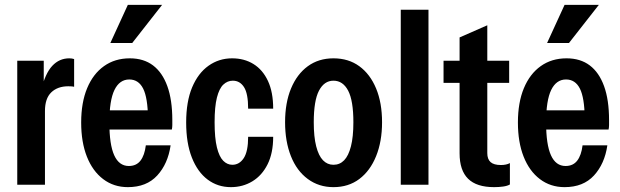

<svg xmlns="http://www.w3.org/2000/svg" viewBox="-20 -760 2552 790"><path d="M51 0V-510H160V-391H165V0ZM165 -303 149 -388Q166 -458 195 -489Q224 -520 265 -520Q276 -520 285 -517V-403Q282 -404 276 -404.5Q270 -405 261 -405Q217 -405 191 -380Q165 -355 165 -303Z M506 10Q448 10 404.5 -23Q361 -56 337.5 -115.5Q314 -175 314 -256Q314 -338 338.5 -397Q363 -456 408 -488Q453 -520 514 -520Q571 -520 609.5 -491Q648 -462 668.5 -405.5Q689 -349 689 -266Q689 -255 689 -245.5Q689 -236 687 -227H385V-306H617L589 -272Q588 -358 569 -395.5Q550 -433 512 -433Q472 -433 451 -390Q430 -347 430 -256Q430 -165 450 -121Q470 -77 510 -77Q541 -77 558 -99Q575 -121 580 -162H682Q671 -86 627 -38Q583 10 506 10ZM524 -583H434L506 -740H647Z M930 10Q876 10 834.5 -21Q793 -52 769.5 -111.5Q746 -171 746 -256Q746 -342 770.5 -400.5Q795 -459 838 -489.5Q881 -520 935 -520Q985 -520 1023 -496.5Q1061 -473 1082.5 -427Q1104 -381 1104 -313H1001Q1001 -375 984 -401.5Q967 -428 938 -428Q916 -428 899 -412Q882 -396 872.5 -358.5Q863 -321 863 -257Q863 -192 872.5 -153.5Q882 -115 898.5 -98.5Q915 -82 936 -82Q965 -82 983 -109.5Q1001 -137 1001 -197H1104Q1104 -130 1081 -84Q1058 -38 1018.5 -14Q979 10 930 10Z M1352 10Q1292 10 1246.5 -23.5Q1201 -57 1177 -117.5Q1153 -178 1153 -257Q1153 -337 1177.5 -396Q1202 -455 1246.5 -487.5Q1291 -520 1352 -520Q1414 -520 1458.5 -487.5Q1503 -455 1527.5 -396Q1552 -337 1552 -257Q1552 -178 1527.5 -117.5Q1503 -57 1458.5 -23.5Q1414 10 1352 10ZM1352 -82Q1378 -82 1396 -100.5Q1414 -119 1424 -158Q1434 -197 1434 -257Q1434 -346 1412.5 -387Q1391 -428 1352 -428Q1314 -428 1292.5 -387Q1271 -346 1271 -257Q1271 -197 1281 -158Q1291 -119 1309 -100.5Q1327 -82 1352 -82Z M1629 0V-720H1743V0Z M2013 10Q1941 10 1906 -24.5Q1871 -59 1871 -129V-606L1985 -656V-130Q1985 -105 1998.5 -93Q2012 -81 2041 -81Q2052 -81 2061.5 -83Q2071 -85 2078 -89V-1Q2068 5 2050.5 7.5Q2033 10 2013 10ZM1805 -419V-510H2075V-419Z M2303 10Q2245 10 2201.5 -23Q2158 -56 2134.5 -115.5Q2111 -175 2111 -256Q2111 -338 2135.5 -397Q2160 -456 2205 -488Q2250 -520 2311 -520Q2368 -520 2406.5 -491Q2445 -462 2465.5 -405.5Q2486 -349 2486 -266Q2486 -255 2486 -245.5Q2486 -236 2484 -227H2182V-306H2414L2386 -272Q2385 -358 2366 -395.5Q2347 -433 2309 -433Q2269 -433 2248 -390Q2227 -347 2227 -256Q2227 -165 2247 -121Q2267 -77 2307 -77Q2338 -77 2355 -99Q2372 -121 2377 -162H2479Q2468 -86 2424 -38Q2380 10 2303 10ZM2321 -583H2231L2303 -740H2444Z"/></svg>

Font: Instrument Sans Condensed SemiBold
Style: Regular
Weight: 600
Width: 3
Designer: Rodrigo Fuenzalida
Foundry: fragTYPE
Version: Version 1.000;gftools[0.9.28]